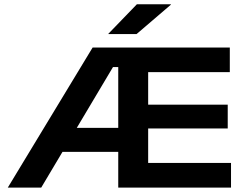

<svg xmlns="http://www.w3.org/2000/svg" viewBox="-20 -856 1125 876"><path d="M15.5 0 402.5 -639H550.5L549.5 -550H495.5L168 0ZM203 -163V-272.5H538V-163ZM540.5 0V-112.5H1034V0ZM519.5 0V-639H656V0ZM594.5 -270V-378.5H1019V-270ZM540.5 -527V-639H1028.5V-527ZM604.5 -836.5H759.5V-834.5L603 -700.5H474.5V-702Z"/></svg>

Font: AnekLatin_SemiExpandedSemiBold
Style: Regular
Weight: 600
Width: 6
Designer: Yesha Goshar
Foundry: Ek Type
Version: Version 1.003